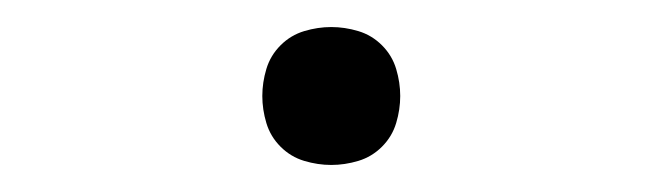

<svg xmlns="http://www.w3.org/2000/svg" viewBox="-20 -411 490 142"><path d="M225 -289Q215 -289 205 -292Q195 -295 187.5 -302.5Q180 -310 177 -320Q174 -330 174 -340Q174 -350 177 -360Q180 -370 187.5 -377.5Q195 -385 205 -388Q215 -391 225 -391Q235 -391 245 -388Q255 -385 262.5 -377.5Q270 -370 273 -360Q276 -350 276 -340Q276 -330 273 -320Q270 -310 262.5 -302.5Q255 -295 245 -292Q235 -289 225 -289Z"/></svg>

Font: Iosevka Etoile Extralight
Style: Regular
Weight: 200
Designer: Belleve Invis
Foundry: Belleve Invis
Version: Version 22.1.2; ttfautohint (v1.8.4)